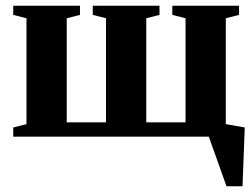

<svg xmlns="http://www.w3.org/2000/svg" viewBox="-20 -479 884 673"><path d="M837.9 -32.2 830.1 173.8H773.9L711.9 0H26.4V-32.2L72.8 -43.9V-415L26.4 -426.8V-459H260.3V-426.8L213.9 -415V-50.3H351.6V-415L305.2 -426.8V-459H539.1V-426.8L492.7 -415V-50.3H630.4V-415L584 -426.8V-459H817.9V-426.8L771.5 -415V-43.9Z"/></svg>

Font: Liberation Serif
Style: Bold
Weight: 700
Designer: Steve Matteson
Foundry: Ascender Corporation
Version: Version 2.1.5